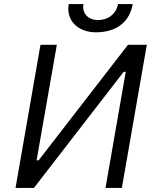

<svg xmlns="http://www.w3.org/2000/svg" viewBox="-20 -919 762 939"><path d="M56 0H146L585 -568H595L496 0H576L698 -700H606L169 -135H159L258 -700H178ZM449 -761C554 -761 615 -816 629 -899H557C549 -852 510 -821 459 -821C413 -821 380 -852 388 -899H316C302 -816 364 -761 449 -761Z"/></svg>

Font: Fixel Display 20240404
Style: Italic
Weight: 400
Italic angle: -10°
Designer: AlfaBravo + MacPaw
Foundry: Kyrylo Tkachov, Marchela Mozhyna, Serhii Makarenko, Maria Weinstein, Zakhar Kryvoshyya
Version: Version 1.211;Glyphs 3.2 (3225)